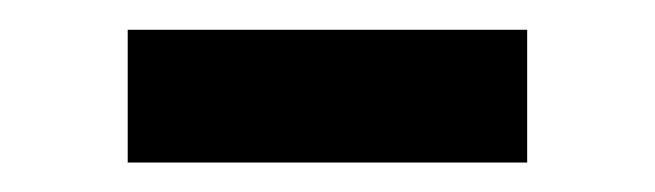

<svg xmlns="http://www.w3.org/2000/svg" viewBox="-20 -696 440 129"><path d="M65.8 -586.8V-676H334.2V-586.8Z"/></svg>

Font: Source Serif 4 Variable
Style: Regular
Weight: 400
Designer: Frank Grießhammer
Foundry: Adobe
Version: Version 4.005;hotconv 1.1.0;makeotfexe 2.6.0